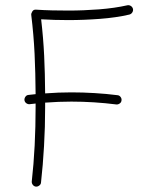

<svg xmlns="http://www.w3.org/2000/svg" viewBox="-20 -691 593 729"><path d="M72.8 -311Q72.3 -317.9 76.7 -324Q81.1 -330.1 88.4 -330.6Q101.6 -332 115.2 -333.5Q114.7 -415 111.3 -486.6Q107.9 -558.1 98.6 -634.8Q98.1 -640.1 102.8 -647.7Q107.4 -655.3 117.2 -654.3Q147.5 -652.3 178.2 -651.6Q209 -650.9 239.7 -650.9Q296.9 -650.9 356.4 -655.5Q416 -660.2 463.4 -670.9Q470.2 -672.4 476.6 -668.5Q482.9 -664.6 484.9 -657.2Q486.3 -650.4 482.4 -644Q478.5 -637.7 471.2 -635.7Q420.9 -624 359.6 -619.4Q298.3 -614.7 239.7 -614.7Q186.5 -614.7 136.2 -617.7Q144.5 -546.4 147.7 -479.2Q150.9 -412.1 151.4 -336.4Q201.7 -340.3 251 -340.3Q294.9 -340.3 338.9 -337.6Q382.8 -335 425.8 -329.6Q433.1 -329.1 437.7 -323Q442.4 -316.9 441.4 -310.1Q440.9 -302.7 434.8 -298.3Q428.7 -293.9 421.9 -294.4Q379.4 -299.8 336.4 -302.5Q293.5 -305.2 251 -305.2Q202.1 -305.2 151.4 -301.3Q151.4 -293.5 151.4 -284.7Q151.4 -209 147.2 -136.5Q143.1 -64 135.7 2Q135.3 8.8 129.2 13.4Q123 18.1 116.2 17.6Q108.9 16.6 104.5 10.7Q100.1 4.9 100.6 -2Q107.9 -66.4 111.6 -138.4Q115.2 -210.4 115.2 -284.7Q115.2 -291.5 115.2 -297.9Q104 -296.9 92.3 -295.4Q85.4 -294.9 79.6 -299.3Q73.7 -303.7 72.8 -311Z"/></svg>

Font: Mikhak-FD ExtraLight
Style: Regular
Weight: 200
Designer: Amin Abedi
Version: Version 3.2